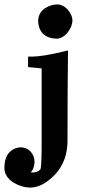

<svg xmlns="http://www.w3.org/2000/svg" viewBox="-51 -646 420 870"><path d="M116.6 -338.2C126.1 -337.5 133.1 -336.8 137.7 -335.9V-5.9C137.7 63.4 136.2 104.9 133.2 118.7C127.1 129.5 114.9 135.2 96.7 135.7C94.2 135.7 91.5 135.3 88.3 134.7C91.3 131.5 94.1 127.7 96.8 123.4C102.3 113.3 105.1 100.8 105.5 85.9C105.2 69.7 99.5 54.9 88.3 41.7C76.4 28.8 61.6 22 43.9 21.5C23 21.8 4.9 30 -10.2 46.1C-23.8 61.8 -30.8 84.8 -31.2 115.2C-30.8 142.3 -16.7 164.5 11 181.8C35.6 196.3 60.6 203.7 85.9 204.1C123.8 203.7 161.6 183.6 199.4 143.7C235.9 103.9 254.4 54.1 254.9 -5.9C254.9 -162.2 255.6 -299.4 257.1 -417.4L232.7 -411.6C172.4 -397.2 126.7 -389.9 95.7 -389.6H76.2V-341.9C93.3 -340.1 106.7 -338.9 116.6 -338.2ZM152.1 -607.9C132.7 -594.3 122.7 -575.9 122.1 -552.7C122.3 -526.7 130.1 -506.3 145.5 -491.4C160.6 -478.1 180.4 -471.2 205.1 -470.7C224.1 -471.1 241.4 -481 256.8 -500.4C270 -518.2 276.9 -535.7 277.3 -552.7C277.1 -568.9 270.3 -585.1 257 -601.1C242.8 -617.1 226.5 -625.4 208 -626C188.7 -625.8 170.1 -619.8 152.1 -607.9Z"/></svg>

Font: Bentham
Style: Bold
Weight: 700
Version: Version 002.001